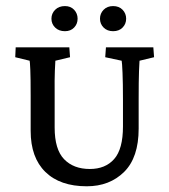

<svg xmlns="http://www.w3.org/2000/svg" viewBox="-20 -619 568 645"><path d="M32.7 -460H212.9L215.3 -426.8L166 -415Q165.5 -407.2 164.3 -381.8Q163.1 -356.4 163.6 -297.4V-190.4Q163.6 -117.2 195.3 -84.2Q227.1 -51.3 281.7 -51.3Q334 -51.3 363.5 -84.7Q393.1 -118.2 393.1 -194.3V-283.7Q393.1 -339.4 391.6 -374.3Q390.1 -409.2 388.7 -415L333.5 -426.8L335.9 -460H495.1L497.6 -426.8L448.7 -415Q448.2 -411.6 447 -380.4Q445.8 -349.1 445.8 -283.7V-187Q445.8 -89.8 397 -41.5Q348.1 6.8 271.5 6.8Q181.6 6.8 132.3 -41.5Q83 -89.8 83 -179.2V-297.4Q83 -356.9 81.8 -384.3Q80.6 -411.6 79.6 -415L31.2 -426.8ZM198.2 -514.2Q177.7 -514.2 165.3 -526.4Q152.8 -538.6 152.8 -556.2Q152.8 -573.7 165.3 -586.2Q177.7 -598.6 198.2 -598.6Q217.3 -598.6 229 -586.2Q240.7 -573.7 240.7 -556.2Q240.7 -538.6 229 -526.4Q217.3 -514.2 198.2 -514.2ZM359.9 -514.2Q340.3 -514.2 328.1 -526.4Q315.9 -538.6 315.9 -556.2Q315.9 -573.7 328.1 -586.2Q340.3 -598.6 359.9 -598.6Q379.9 -598.6 391.8 -586.2Q403.8 -573.7 403.8 -556.2Q403.8 -538.6 391.8 -526.4Q379.9 -514.2 359.9 -514.2Z"/></svg>

Font: Lateef
Style: Regular
Weight: 400
Designer: SIL International
Foundry: SIL International
Version: Version 4.200